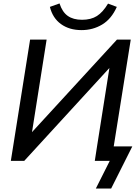

<svg xmlns="http://www.w3.org/2000/svg" viewBox="-20 -935 814 1116"><path d="M454 -760Q383 -760 334.5 -795Q286 -830 270 -895L326 -915Q342 -865 374 -842.5Q406 -820 457 -820Q509 -820 543.5 -842Q578 -864 608 -914L659 -895Q628 -825 574 -792.5Q520 -760 454 -760ZM43 0 155 -705H251L166 -167L660 -705H740L641 -84H749L626 161H537L618 0H531L544 -84L616 -540L121 0Z"/></svg>

Font: Mulish SemiBold
Style: Italic
Weight: 600
Italic angle: -9°
Designer: Vernon Adams
Foundry: Vernon Adams
Version: Version 3.603; ttfautohint (v1.8.3)